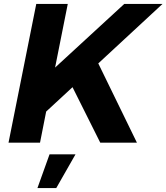

<svg xmlns="http://www.w3.org/2000/svg" viewBox="-20 -720 840 969"><path d="M671 0H486L346 -280L213 -157L182 0H23L163 -700H322L258 -379L607 -700H800L476 -400ZM264 229H169L230 59H361Z"/></svg>

Font: Argentum Sans SemiBold
Style: Italic
Weight: 600
Italic angle: -11°
Designer: Julieta Ulanovsky (font), Cristiano Sobral (main changes and remaster)
Foundry: Julieta Ulanovsky (font), Cristiano Sobral (main changes and remaster)
Version: Version 2.007;June 15, 2022;FontCreator 14.0.0.2814 64-bit; 